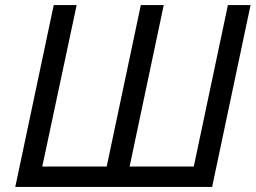

<svg xmlns="http://www.w3.org/2000/svg" viewBox="-20 -734 1004 754"><path d="M40 0 191 -714H281L146 -80H399L533 -714H623L489 -80H741L875 -714H964L813 0Z"/></svg>

Font: Manna Sans
Style: Italic
Weight: 400
Italic angle: -12°
Designer: Monotype Design Team
Foundry: Monotype Imaging Inc.
Version: Version 2.001.1; ttfautohint (v1.8.2)